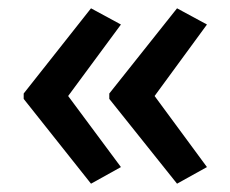

<svg xmlns="http://www.w3.org/2000/svg" viewBox="-20 -498 554 462"><path d="M37 -273V-260L199 -56L271 -96L144 -267L271 -439L199 -478ZM243 -273V-260L406 -56L478 -96L352 -267L478 -439L406 -478Z"/></svg>

Font: Noto Sans Lao Looped SemiCondensed Medium
Style: Regular
Weight: 500
Width: 4
Designer: Mark Frömberg, Ben Mitchell
Foundry: The Fontpad Ltd
Version: Version 1.002